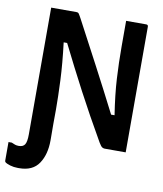

<svg xmlns="http://www.w3.org/2000/svg" viewBox="-137 -777 881 1037"><g transform="rotate(10 304.0 -258.0)"><path d="M16 66Q40 66 49.5 50.5Q59 35 59 -5V-700H198Q206 -700 209.5 -696Q213 -692 224 -672Q282 -563 348.5 -437Q415 -311 478 -187H497Q480 -296 475 -383.5Q470 -471 470 -559V-700H580Q591 -700 591 -689V0H475Q469 0 462 -4Q455 -8 443 -28Q364 -165 301 -284.5Q238 -404 177 -527H158Q172 -413 176 -321.5Q180 -230 180 -162Q179 -124 179.5 -82.5Q180 -41 180 -3V7Q180 84 146.5 134Q113 184 39 184H31Q9 184 -11 178Q-31 172 -39 165Q-42 162 -42 157V55H-24Q-13 60 -4.5 63Q4 66 16 66Z"/></g></svg>

Font: Recursive Sn Lnr St SmB
Style: Regular
Weight: 600
Version: Version 1.079;hotconv 1.0.112;makeotfexe 2.5.65598; ttfautoh